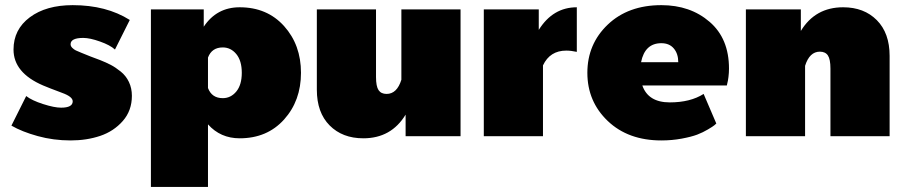

<svg xmlns="http://www.w3.org/2000/svg" viewBox="-20 -537 3565 757"><path d="M25 -41.7 83.3 -158.3Q105.8 -140.8 150 -126.7Q194.2 -112.5 220.8 -112.5Q266.7 -112.5 266.7 -137.5Q266.7 -155.8 225 -170.8Q169.2 -191.7 150 -200Q33.3 -250 33.3 -341.7Q33.3 -420.8 97.5 -468.8Q161.7 -516.7 266.7 -516.7Q399.2 -516.7 491.7 -458.3L433.3 -341.7Q414.2 -359.2 374.2 -373.3Q334.2 -387.5 308.3 -387.5Q258.3 -387.5 258.3 -362.5Q258.3 -355 265 -348.3Q271.7 -341.7 278.8 -338.3Q285.8 -335 300 -329.2Q335.8 -314.2 375 -300Q398.3 -290.8 416.7 -281.2Q435 -271.7 455.8 -255Q476.7 -238.3 488.3 -213.8Q500 -189.2 500 -159.2Q500 -100.8 464.2 -60Q428.3 -19.2 375 -1.2Q321.7 16.7 258.3 16.7Q190.8 16.7 128.8 -0.4Q66.7 -17.5 25 -41.7Z M575 200V-500H783.3V-431.7Q834.2 -508.3 925 -508.3Q1033.3 -508.3 1100 -434.2Q1166.7 -360 1166.7 -250Q1166.7 -140 1100 -65.8Q1033.3 8.3 925 8.3Q849.2 8.3 800 -46.7V200ZM800 -190Q815 -150 858.3 -150Q890 -150 911.7 -176.2Q933.3 -202.5 933.3 -250Q933.3 -297.5 911.7 -323.8Q890 -350 858.3 -350Q815 -350 800 -310Z M1795.8 -500V0H1579.2V-85Q1522.5 8.3 1412.5 8.3Q1330 8.3 1279.6 -42.5Q1229.2 -93.3 1229.2 -183.3V-500H1462.5V-233.3Q1462.5 -196.7 1472.5 -181.7Q1482.5 -166.7 1504.2 -166.7Q1545 -166.7 1562.5 -222.5V-500Z M1887.5 0V-500H2104.2V-419.2Q2160 -508.3 2254.2 -508.3V-332.5Q2231.7 -337.5 2212.5 -337.5Q2148.3 -337.5 2120.8 -279.2V0Z M2587.5 -516.7Q2701.7 -516.7 2777.9 -450.8Q2854.2 -385 2854.2 -266.7Q2854.2 -250 2852.1 -233.3Q2850 -216.7 2847.5 -208.3L2845.8 -200H2512.5Q2535.8 -133.3 2620.8 -133.3Q2701.7 -133.3 2754.2 -166.7L2804.2 -50Q2801.7 -47.5 2796.2 -42.9Q2790.8 -38.3 2771.2 -26.7Q2751.7 -15 2728.8 -6.2Q2705.8 2.5 2667.5 9.6Q2629.2 16.7 2587.5 16.7Q2456.7 16.7 2376.2 -60Q2295.8 -136.7 2295.8 -250Q2295.8 -363.3 2376.2 -440Q2456.7 -516.7 2587.5 -516.7ZM2507.5 -291.7H2654.2Q2654.2 -325 2636.7 -345.8Q2619.2 -366.7 2587.5 -366.7Q2522.5 -366.7 2507.5 -291.7Z M2920.8 0V-500H3137.5V-415Q3194.2 -508.3 3304.2 -508.3Q3386.7 -508.3 3437.1 -457.5Q3487.5 -406.7 3487.5 -316.7V0H3254.2V-266.7Q3254.2 -303.3 3244.2 -318.3Q3234.2 -333.3 3212.5 -333.3Q3171.7 -333.3 3154.2 -277.5V0Z"/></svg>

Font: BoonTook
Style: Regular
Weight: 400
Designer: Sungsit Sawaiwan
Foundry: FontUni
Version: Version 3.0